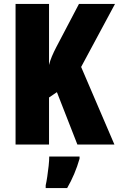

<svg xmlns="http://www.w3.org/2000/svg" viewBox="-20 -734 604 975"><path d="M561 0H373L269 -266L229 -239V0H59V-714H229V-404Q234 -425 243.5 -447.5Q253 -470 266 -495L381 -714H564L392 -394ZM384 72Q361 152 321 221H212V207Q216 190 220 163Q224 136 227 108.5Q230 81 230 61H384Z"/></svg>

Font: Noto Sans Gurmukhi ExtraCondensed Black
Style: Regular
Weight: 900
Width: 2
Designer: Jelle Bosma - Monotype Design Team
Foundry: Monotype Imaging Inc.
Version: Version 2.004; ttfautohint (v1.8.4.7-5d5b)